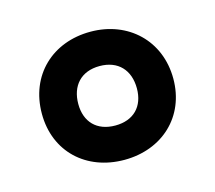

<svg xmlns="http://www.w3.org/2000/svg" viewBox="-58 -792 495 443"><g transform="rotate(-15 190.0 -571.0)"><path d="M190 -418C280 -418 347 -479 347 -570C347 -661 280 -724 190 -724C99 -724 33 -662 33 -570C33 -479 99 -418 190 -418ZM190 -500C146 -500 120 -527 120 -570C120 -613 145 -642 190 -642C234 -642 260 -614 260 -570C260 -527 234 -500 190 -500Z"/></g></svg>

Font: Noto Sans Lao UI Cond
Style: Bold
Weight: 700
Width: 3
Designer: Monotype Design Team
Foundry: Monotype Imaging Inc.
Version: Version 2.000